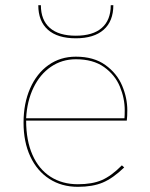

<svg xmlns="http://www.w3.org/2000/svg" viewBox="-20 -717 580 742"><path d="M71 -243Q71 -317.5 96.5 -375.5Q122 -433.5 167.8 -465.8Q213.5 -498 273 -498Q342.5 -498 387.2 -465.8Q432 -433.5 452 -386Q472 -338.5 472 -291Q472 -267 470 -251H81Q81 -174 105.5 -118.5Q130 -63 175.2 -34Q220.5 -5 281 -5Q336.5 -5 373.5 -21Q410.5 -37 451 -78L460 -70Q416.5 -28 377.2 -11.5Q338 5 281 5Q218 5 170.5 -25.8Q123 -56.5 97 -112.5Q71 -168.5 71 -243ZM461 -260Q462 -271 462 -291Q462 -337.5 443.2 -382.5Q424.5 -427.5 382.2 -457.8Q340 -488 273 -488Q219.5 -488 177 -459Q134.5 -430 109.5 -378.2Q84.5 -326.5 81 -260ZM128 -697H138Q138 -639.5 172.5 -609.2Q207 -579 273 -579Q339 -579 373.5 -609.2Q408 -639.5 408 -697H418Q418 -635 380.5 -602Q343 -569 273 -569Q202.5 -569 165.2 -602Q128 -635 128 -697Z"/></svg>

Font: HK Grotesk Thin
Style: Regular
Weight: 100
Designer: Alfredo Marco Pradil
Foundry: Hanken Design Co.
Version: Version 3.001